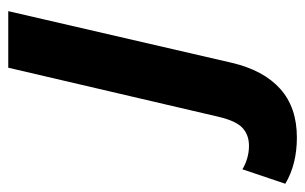

<svg xmlns="http://www.w3.org/2000/svg" viewBox="-316 -383 739 465"><g transform="rotate(-90 53.5 -150.5)"><path d="M-47 199Q-112 199 -159 171L-124 67Q-113 74 -98 78.5Q-83 83 -67 83Q-41 83 -24 67.5Q-7 52 3 10L122 -500H259L134 41Q116 118 71 158.5Q26 199 -47 199Z"/></g></svg>

Font: Prodigy Sans SemiBold
Style: Italic
Weight: 600
Italic angle: -13°
Designer: Wei Huang
Foundry: Wei Huang
Version: Version 1.003; ttfautohint (v1.8.3)